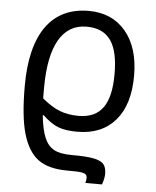

<svg xmlns="http://www.w3.org/2000/svg" viewBox="-55 -593 715 879"><g transform="rotate(5 302.5 -153.0)"><path d="M446.8 240.2C453.6 220.2 457 204.1 457 190.9C457 169.9 452.1 154.8 442.9 145C423.3 125.5 383.3 118.2 295.9 118.2C260.3 118.2 233.4 112.8 214.8 102.5C177.7 81.5 158.7 38.6 148.9 -51.8H153.8C179.7 -26.9 204.1 -10.7 226.6 -2.4C249 5.9 277.8 9.8 313 9.8C388.2 9.8 446.3 -14.6 487.8 -63C529.3 -111.3 549.8 -179.7 549.8 -268.1C549.8 -354.5 528.8 -422.4 487.3 -471.7C445.8 -521 389.2 -545.9 317.9 -545.9C146.5 -545.9 55.2 -418 55.2 -178.2C55.2 -85.4 62.5 -12.7 77.6 40C92.8 92.8 116.2 131.3 147.9 155.3C179.7 179.2 225.1 190.9 283.2 190.9C352.1 190.9 374 192.4 374 216.8C374 225.1 372.6 232.9 370.1 240.2ZM144 -179.2C144.5 -370.1 202.1 -473.1 314 -473.1C417 -473.1 460 -404.8 460 -268.1C460 -132.8 417 -63 312 -63C279.8 -63 251 -67.9 226.1 -77.6C201.2 -86.9 173.8 -104 144 -128.9Z"/></g></svg>

Font: Noto Reveo Sans
Style: Regular
Weight: 400
Designer: Monotype Design team
Foundry: Monotype Imaging Inc.
Version: Version 1.04